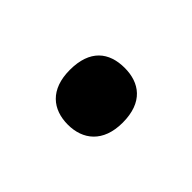

<svg xmlns="http://www.w3.org/2000/svg" viewBox="-41 -229 339 339"><g transform="rotate(45 129.0 -59.0)"><path d="M63 -59C63 -10 91 12 129 12C166 12 195 -10 195 -59C195 -110 166 -130 129 -130C90 -130 63 -109 63 -59Z"/></g></svg>

Font: Noto Sans Lao Looped SemiCondensed Medium
Style: Regular
Weight: 500
Width: 4
Designer: Mark Frömberg, Ben Mitchell
Foundry: The Fontpad Ltd
Version: Version 1.002